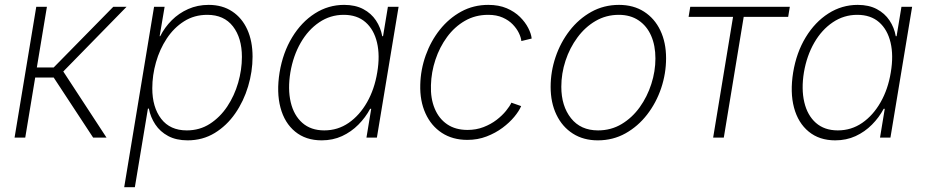

<svg xmlns="http://www.w3.org/2000/svg" viewBox="-20 -567 3818 791"><path d="M40 0 129.4 -539.1H173.3L131.8 -289.1H201.2L446.8 -539.1H501.5L240.7 -272.5L418.9 0H363.8L201.2 -247.6H125L84 0Z M491.7 204.1 614.7 -539.1H658.2L637.7 -418H640.1Q658.2 -454.1 687.5 -483.4Q716.8 -512.7 755.4 -529.8Q793.9 -546.9 839.4 -546.9Q896 -546.9 936.5 -520Q977.1 -493.2 998.8 -445.3Q1020.5 -397.5 1020.5 -333.5Q1020.5 -272.5 1002.2 -211.2Q983.9 -149.9 949 -99.6Q914.1 -49.3 864.5 -19Q814.9 11.2 752.9 11.2Q706.1 11.2 672.9 -6.6Q639.6 -24.4 619.9 -54.2Q600.1 -84 593.3 -119.6H589.4L535.6 204.1ZM749.5 -29.8Q802.7 -29.8 844.7 -56.9Q886.7 -84 916.3 -128.4Q945.8 -172.9 961.2 -226.3Q976.6 -279.8 976.6 -332.5Q976.6 -410.6 939.7 -458.3Q902.8 -505.9 834 -505.9Q780.3 -505.9 738.3 -479.2Q696.3 -452.6 667 -408.2Q637.7 -363.8 622.6 -310.3Q607.4 -256.8 607.4 -203.1Q607.4 -125.5 644 -77.6Q680.7 -29.8 749.5 -29.8Z M1305.2 11.2Q1239.7 11.2 1196 -24.7Q1152.3 -60.5 1135.5 -123.5Q1118.7 -186.5 1131.8 -268.6Q1145.5 -350.6 1183.6 -413.3Q1221.7 -476.1 1277.1 -511.5Q1332.5 -546.9 1397.9 -546.9Q1443.8 -546.9 1476.6 -529.5Q1509.3 -512.2 1528.8 -482.9Q1548.3 -453.6 1554.7 -418H1558.1L1578.1 -539.1H1622.1L1532.7 0H1489.7L1509.3 -118.7H1504.9Q1485.8 -83 1456.5 -53.5Q1427.2 -23.9 1389.2 -6.3Q1351.1 11.2 1305.2 11.2ZM1315.9 -29.8Q1371.6 -29.8 1416.5 -60.8Q1461.4 -91.8 1492.2 -145.8Q1522.9 -199.7 1534.2 -269Q1545.9 -338.4 1533.2 -391.8Q1520.5 -445.3 1485.8 -475.6Q1451.2 -505.9 1396 -505.9Q1340.8 -505.9 1295.2 -475.1Q1249.5 -444.3 1218.8 -390.9Q1188 -337.4 1176.3 -269Q1165 -200.2 1177.7 -146Q1190.4 -91.8 1225.6 -60.8Q1260.7 -29.8 1315.9 -29.8Z M1905.3 9.3Q1844.7 9.3 1800.5 -19.5Q1756.3 -48.3 1732.9 -99.9Q1709.5 -151.4 1711.4 -218.3Q1712.9 -280.3 1733.9 -339.1Q1754.9 -397.9 1792.2 -444.8Q1829.6 -491.7 1880.1 -519.3Q1930.7 -546.9 1991.7 -546.9Q2035.2 -546.9 2067.6 -533Q2100.1 -519 2122.1 -497.3Q2144 -475.6 2156.2 -451.7Q2168.5 -427.7 2170.4 -408.2L2127.9 -397.9Q2126.5 -412.6 2117.7 -430.9Q2108.9 -449.2 2092.5 -466.3Q2076.2 -483.4 2051 -494.6Q2025.9 -505.9 1991.2 -505.9Q1938 -505.9 1895.3 -481.2Q1852.5 -456.5 1821.8 -414.6Q1791 -372.6 1773.9 -321Q1756.8 -269.5 1755.4 -216.3Q1753.4 -161.6 1770.8 -119.9Q1788.1 -78.1 1822.3 -54.9Q1856.4 -31.7 1906.2 -31.7Q1941.9 -31.7 1972.2 -43.5Q2002.4 -55.2 2025.9 -73.2Q2049.3 -91.3 2064.7 -110.4Q2080.1 -129.4 2086.9 -144L2127 -129.9Q2118.7 -109.9 2098.9 -85.9Q2079.1 -62 2050.3 -40.5Q2021.5 -19 1984.9 -4.9Q1948.2 9.3 1905.3 9.3Z M2442.9 11.2Q2383.8 11.2 2340.1 -16.6Q2296.4 -44.4 2272.5 -94.2Q2248.5 -144 2248.5 -209Q2248.5 -272 2268.8 -332Q2289.1 -392.1 2326.7 -440.7Q2364.3 -489.3 2416 -518.1Q2467.8 -546.9 2530.3 -546.9Q2589.8 -546.9 2633.3 -519Q2676.8 -491.2 2700.4 -441.7Q2724.1 -392.1 2724.1 -327.1Q2724.1 -264.2 2703.9 -203.9Q2683.6 -143.6 2646 -95Q2608.4 -46.4 2556.9 -17.6Q2505.4 11.2 2442.9 11.2ZM2443.8 -29.8Q2497.6 -29.8 2541 -55.9Q2584.5 -82 2615.5 -125.2Q2646.5 -168.5 2663.3 -220.9Q2680.2 -273.4 2680.2 -326.2Q2680.2 -379.4 2662.6 -419.7Q2645 -460 2611.1 -482.9Q2577.1 -505.9 2529.3 -505.9Q2477.1 -505.9 2433.8 -480.7Q2390.6 -455.6 2358.9 -412.6Q2327.1 -369.6 2309.8 -316.9Q2292.5 -264.2 2292.5 -209.5Q2292.5 -130.4 2332.3 -80.1Q2372.1 -29.8 2443.8 -29.8Z M2918 0 3000 -497.6H2816.9L2823.7 -539.1H3233.9L3227.1 -497.6H3043.9L2961.9 0Z M3420.9 11.2Q3355.5 11.2 3311.8 -24.7Q3268.1 -60.5 3251.2 -123.5Q3234.4 -186.5 3247.6 -268.6Q3261.2 -350.6 3299.3 -413.3Q3337.4 -476.1 3392.8 -511.5Q3448.2 -546.9 3513.7 -546.9Q3559.6 -546.9 3592.3 -529.5Q3625 -512.2 3644.5 -482.9Q3664.1 -453.6 3670.4 -418H3673.8L3693.8 -539.1H3737.8L3648.4 0H3605.5L3625 -118.7H3620.6Q3601.6 -83 3572.3 -53.5Q3543 -23.9 3504.9 -6.3Q3466.8 11.2 3420.9 11.2ZM3431.6 -29.8Q3487.3 -29.8 3532.2 -60.8Q3577.1 -91.8 3607.9 -145.8Q3638.7 -199.7 3649.9 -269Q3661.6 -338.4 3648.9 -391.8Q3636.2 -445.3 3601.6 -475.6Q3566.9 -505.9 3511.7 -505.9Q3456.5 -505.9 3410.9 -475.1Q3365.2 -444.3 3334.5 -390.9Q3303.7 -337.4 3292 -269Q3280.8 -200.2 3293.5 -146Q3306.2 -91.8 3341.3 -60.8Q3376.5 -29.8 3431.6 -29.8Z"/></svg>

Font: Inter 18pt ExtraLight
Style: Italic
Weight: 250
Italic angle: -9.3988°
Designer: Rasmus Andersson
Foundry: rsms
Version: Version 4.001;git-66647c0bb